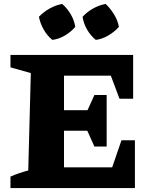

<svg xmlns="http://www.w3.org/2000/svg" viewBox="-20 -952 767 972"><path d="M595 -242H663V0H33V-58Q56 -68 78 -75.5Q100 -83 123 -89L136 -582L33 -611V-674H654V-452H585L541 -569H229L304 -644V-394H423L458 -471H520V-210H458L422 -290H304V-30L229 -105H548ZM295 -932Q321 -909 338.5 -879Q356 -849 361 -816Q340 -791 309 -772.5Q278 -754 245 -750Q220 -770 202 -801Q184 -832 177 -867Q200 -891 230.5 -908.5Q261 -926 295 -932ZM515 -932Q539 -909 557.5 -879Q576 -849 582 -816Q560 -791 528.5 -772.5Q497 -754 465 -750Q439 -771 421 -802Q403 -833 398 -867Q420 -891 450.5 -908.5Q481 -926 515 -932Z"/></svg>

Font: Piazzolla Thin Black
Style: Regular
Weight: 900
Version: Version 2.005